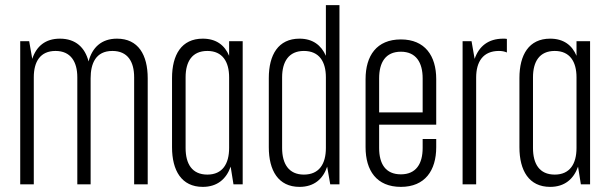

<svg xmlns="http://www.w3.org/2000/svg" viewBox="-20 -720 2383 750"><path d="M112 -418C112 -479 137 -521 197 -521C256 -521 282 -479 282 -418V0H334V-414C334 -472 354 -521 419 -521C479 -521 504 -479 504 -418V0H557V-414C557 -506 520 -569 437 -569C376 -569 340 -534 326 -480C312 -534 276 -569 214 -569C157 -569 122 -539 106 -490L94 -559H59V0H112Z M772 -569C689 -569 652 -506 652 -415V-145C652 -54 689 10 772 10C829 10 864 -21 881 -69L892 0H928V-559H875V-502C858 -543 825 -569 772 -569ZM790 -521C849 -521 875 -479 875 -418V-142C875 -80 849 -38 790 -38C730 -38 705 -80 705 -142V-418C705 -479 730 -521 790 -521Z M1306 -700H1253V-502C1235 -543 1202 -569 1150 -569C1067 -569 1030 -506 1030 -415V-145C1030 -54 1067 10 1150 10C1207 10 1242 -21 1258 -69L1270 0H1306ZM1167 -521C1227 -521 1253 -479 1253 -418V-142C1253 -80 1227 -38 1167 -38C1108 -38 1082 -80 1082 -142V-418C1082 -479 1108 -521 1167 -521Z M1684 -233V-411C1684 -502 1640 -566 1546 -566C1451 -566 1408 -502 1408 -411V-145C1408 -54 1451 10 1546 10C1640 10 1684 -54 1684 -145V-177H1631V-142C1631 -80 1605 -39 1546 -39C1486 -39 1461 -80 1461 -142V-233ZM1461 -281V-414C1461 -476 1486 -518 1546 -518C1605 -518 1631 -476 1631 -414V-281Z M1946 -569C1887 -569 1851 -539 1834 -490L1822 -559H1787V0H1840V-417C1840 -479 1867 -521 1929 -521C1941 -521 1951 -519 1960 -515V-568C1955 -569 1951 -569 1946 -569Z M2129 -569C2046 -569 2009 -506 2009 -415V-145C2009 -54 2046 10 2129 10C2186 10 2221 -21 2238 -69L2249 0H2285V-559H2232V-502C2215 -543 2182 -569 2129 -569ZM2147 -521C2206 -521 2232 -479 2232 -418V-142C2232 -80 2206 -38 2147 -38C2087 -38 2062 -80 2062 -142V-418C2062 -479 2087 -521 2147 -521Z"/></svg>

Font: Modon Arabic
Style: Regular
Weight: 400
Designer: Ahmedzaza
Foundry: Ahmedzaza
Version: Version 2.010